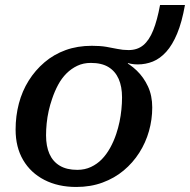

<svg xmlns="http://www.w3.org/2000/svg" viewBox="-20 -730 755 763"><path d="M187 -337Q179 -314 173.5 -289.5Q168 -265 165.5 -240Q163 -215 163 -192Q163 -149 176.5 -118.5Q190 -88 217.5 -71.5Q245 -55 287 -55Q317 -55 341.5 -66.5Q366 -78 384.5 -97Q403 -116 417.5 -142Q432 -168 442 -198Q450 -222 455 -246Q460 -270 462.5 -295Q465 -320 465 -343Q465 -386 451.5 -416.5Q438 -447 411 -463.5Q384 -480 341 -480Q311 -480 287 -468.5Q263 -457 244 -438Q225 -419 211 -393Q197 -367 187 -337ZM453 -494 492 -487 484 -468 463 -491Q496 -476 523.5 -449.5Q551 -423 568 -386.5Q585 -350 585 -303Q585 -255 572 -209Q559 -163 533.5 -123Q508 -83 471.5 -52.5Q435 -22 387.5 -4.5Q340 13 283 13Q211 13 156.5 -15Q102 -43 72 -94Q42 -145 42 -215Q42 -269 55 -318.5Q68 -368 94 -409.5Q120 -451 157 -482.5Q194 -514 241 -531Q288 -548 345 -548Q378 -548 402 -544Q426 -540 447 -535.5Q468 -531 491 -531Q526 -531 549.5 -550.5Q573 -570 589 -610Q605 -650 616 -710H715Q703 -642 684 -596.5Q665 -551 640.5 -524Q616 -497 587.5 -485.5Q559 -474 527 -474Q513 -474 500 -476.5Q487 -479 475.5 -484Q464 -489 453 -494Z"/></svg>

Font: Roboto Serif 20pt Medium
Style: Italic
Weight: 500
Italic angle: -10°
Version: Version 1.008